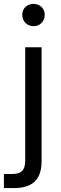

<svg xmlns="http://www.w3.org/2000/svg" viewBox="-48 -743 310 983"><path d="M-28 220V148H11Q49 148 65 132.5Q81 117 81 80V-501H165V82Q165 130 149 160.5Q133 191 101.5 205.5Q70 220 24 220ZM124 -609Q99 -609 82.5 -625.5Q66 -642 66 -667Q66 -692 82.5 -707.5Q99 -723 124 -723Q148 -723 164.5 -707.5Q181 -692 181 -667Q181 -642 164.5 -625.5Q148 -609 124 -609Z"/></svg>

Font: DM Sans 18pt
Style: Regular
Weight: 400
Designer: Colophon Foundry, Jonny Pinhorn
Foundry: Colophon Foundry
Version: Version 4.004;gftools[0.9.30]